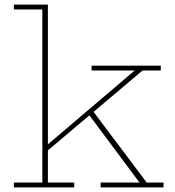

<svg xmlns="http://www.w3.org/2000/svg" viewBox="-20 -810 756 830"><path d="M187 -21H301V0H40V-21H163V-769H40V-790H187ZM381 -331 614 -21H687V0H415V-21H583L363 -316ZM180 -154 174 -175 562 -505H376V-526H675V-505H596Z"/></svg>

Font: Hepta Slab ExtraLight ExtraLight
Style: Regular
Weight: 250
Version: Version 1.102